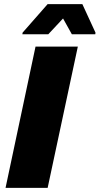

<svg xmlns="http://www.w3.org/2000/svg" viewBox="-20 -915 485 935"><path d="M7 0 153 -688H359L212 0ZM89 -748 90 -756 212 -895H381L445 -756L444 -748H330L287 -825L215 -748Z"/></svg>

Font: Saira Thin ExtraBold
Style: Italic
Weight: 800
Italic angle: -12°
Version: Version 1.101